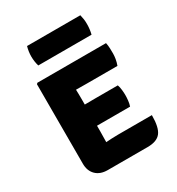

<svg xmlns="http://www.w3.org/2000/svg" viewBox="-176 -846 881 958"><g transform="rotate(-30 264.0 -367.0)"><path d="M491.5 -125.5Q491.5 -54 469.2 -26Q447 2 394 2H163.5Q121 2 96.5 -22.2Q72 -46.5 72 -87.5V-545.5L77.5 -551H473Q476.5 -534 477 -518.5Q477.5 -503 477.5 -489Q477.5 -475.5 474.8 -458.5Q472 -441.5 465.5 -424H290.5Q269.5 -424 227 -424.5Q227.5 -409 227.8 -398Q228 -387 228 -371.5V-338.5Q269.5 -339 290.5 -339H418.5Q423.5 -325.5 425.2 -308.2Q427 -291 427 -279Q427 -265 425.2 -247.8Q423.5 -230.5 418.5 -216.5H290.5Q281 -216.5 264 -216.5Q247 -216.5 228 -216.5V-184Q228 -165.5 227.5 -153.5Q227 -141.5 227 -123.5V-122.5Q244.5 -123.5 259.5 -124.5Q274.5 -125.5 296 -125.5ZM124.5 -623.5Q116.5 -650.5 116.5 -679.5Q116.5 -707 124.5 -735.5H431.5Q435 -719.5 436.8 -708.8Q438.5 -698 438.5 -681Q438.5 -651.5 431.5 -623.5Z"/></g></svg>

Font: Signika SC
Style: Bold
Weight: 700
Designer: Anna Giedryś
Foundry: Anna Giedryś
Version: Version 2.000; ttfautohint (v1.8.3) -l 8 -r 50 -G 200 -x 9 -